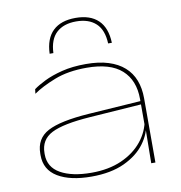

<svg xmlns="http://www.w3.org/2000/svg" viewBox="-80 -774 809 860"><g transform="rotate(-10 324.5 -344.0)"><path d="M541 0 543 -159.5 541.5 -166.5V-286.5V-292Q541.5 -377.5 489.2 -424.5Q437 -471.5 329.5 -471.5Q245 -471.5 183.8 -447.5Q122.5 -423.5 84 -396.5L86.5 -417Q106 -431.5 139.2 -448Q172.5 -464.5 220 -476.5Q267.5 -488.5 329.5 -488.5Q388 -488.5 431.2 -475Q474.5 -461.5 503.2 -436Q532 -410.5 546 -374.2Q560 -338 560 -292V0ZM268 12.5Q171.5 12.5 115.2 -21.2Q59 -55 59 -121V-128.5Q59 -197 116 -227.2Q173 -257.5 304 -266.5L548.5 -283V-268L306.5 -251Q183.5 -242.5 130.8 -215.5Q78 -188.5 78 -127.5V-122Q78 -63.5 130.2 -34Q182.5 -4.5 271 -4.5Q349.5 -4.5 408 -30.5Q466.5 -56.5 502 -100.5Q537.5 -144.5 546 -198.5L555 -184H549.5Q545.5 -135 512.2 -89.8Q479 -44.5 417.8 -16Q356.5 12.5 268 12.5ZM319.5 -700Q386 -700 422.2 -665.5Q458.5 -631 461 -562H444Q441.5 -624 409 -654Q376.5 -684 319.5 -684Q262.5 -684 230 -654Q197.5 -624 195 -562H178Q180.5 -631 216.8 -665.5Q253 -700 319.5 -700Z"/></g></svg>

Font: Anek Latin Expanded Thin
Style: Regular
Weight: 250
Width: 7
Designer: Yesha Goshar
Foundry: Ek Type
Version: Version 1.003